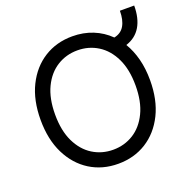

<svg xmlns="http://www.w3.org/2000/svg" viewBox="-137 -914 1049 1058"><g transform="rotate(-20 387.0 -385.0)"><path d="M380.7 9.9Q287.6 9.9 215.2 -35.5Q142.8 -81 101.2 -164.8Q59.7 -248.6 59.7 -363.6Q59.7 -478.7 101.2 -562.5Q142.8 -646.3 215.2 -691.8Q287.6 -737.2 380.7 -737.2Q445 -737.2 500 -715.2Q555 -693.2 596.9 -651.6Q637.8 -659.8 657 -693Q676.1 -726.2 676.1 -779.8H759.9Q759.9 -705.3 731.2 -657Q702.4 -608.7 644.9 -590.2Q672.2 -545.1 687 -488.1Q701.7 -431.1 701.7 -363.6Q701.7 -248.6 660.2 -164.8Q618.6 -81 546.2 -35.5Q473.7 9.9 380.7 9.9ZM380.7 -72.4Q446.7 -72.4 500.2 -105.8Q553.6 -139.2 585 -204.2Q616.5 -269.2 616.5 -363.6Q616.5 -458.1 585 -523.1Q553.6 -588.1 500.2 -621.4Q446.7 -654.8 380.7 -654.8Q314.6 -654.8 261.2 -621.4Q207.7 -588.1 176.3 -523.1Q144.9 -458.1 144.9 -363.6Q144.9 -269.2 176.3 -204.2Q207.7 -139.2 261.2 -105.8Q314.6 -72.4 380.7 -72.4Z"/></g></svg>

Font: Linik Sans
Style: Regular
Weight: 400
Designer: Rasmus Andersson (font), Marc Monis (original base), Kil Hyung-jin (Pretendard portions), Cristiano Sobral (main changes
Foundry: rsms
Version: Version 3.018;May 31, 2022;FontCreator 14.0.0.2814 64-bit; t